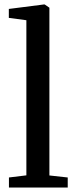

<svg xmlns="http://www.w3.org/2000/svg" viewBox="-20 -839 339 859"><path d="M98 -54.5V-748.5L19.5 -759V-799L176 -819H180L201 -804.5V-54L283 -45V0H20V-45Z"/></svg>

Font: Merriweather 36pt
Style: Regular
Weight: 400
Designer: Eben Sorkin
Foundry: Eben Sorkin
Version: Version 2.100